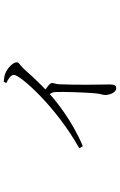

<svg xmlns="http://www.w3.org/2000/svg" viewBox="175 -766 649 1040"><g transform="rotate(-90 500.0 -246.5)"><path d="M216 -142 228 -123C369 -182 479 -273 520 -311C578 -365 618 -411 650 -446C671 -468 682 -467 682 -482C682 -501 649 -533 621 -543C605 -549 592 -550 576 -551L570 -537C593 -527 614 -512 614 -496C614 -462 441 -267 216 -142ZM541 58C556 58 562 51 562 23C562 -23 558 -139 563 -252C564 -270 570 -280 570 -289C570 -302 545 -318 520 -336L498 -316C516 -297 520 -288 521 -269C523 -235 519 -104 514 -55C512 -29 505 -15 505 -2C505 22 518 58 541 58Z"/></g></svg>

Font: Source Han Serif TW VF
Style: Regular
Weight: 250
Designer: Ryoko NISHIZUKA 西塚涼子 (kana & ideographs); Frank Grießhammer (Latin, Greek & Cyrillic); Wenlong ZHANG 张文龙 (bopomofo); San
Foundry: Adobe
Version: Version 2.002;hotconv 1.1.0;makeotfexe 2.6.0